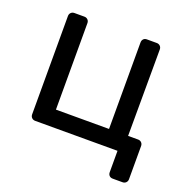

<svg xmlns="http://www.w3.org/2000/svg" viewBox="-117 -632 853 870"><g transform="rotate(20 309.0 -197.0)"><path d="M517 126Q506 126 500 119.5Q494 113 494 103V0H97Q87 0 80.5 -6.5Q74 -13 74 -23V-497Q74 -507 80.5 -513.5Q87 -520 97 -520H145Q155 -520 161.5 -513.5Q168 -507 168 -497V-80H424V-497Q424 -507 430 -513.5Q436 -520 446 -520H494Q504 -520 510.5 -513.5Q517 -507 517 -497L516 -80H564Q574 -80 580.5 -73.5Q587 -67 587 -57V103Q587 113 580.5 119.5Q574 126 564 126Z"/></g></svg>

Font: RubikRegular
Style: Regular
Weight: 400
Designer: Hubert and Fischer
Foundry: Hubert and Fischer
Version: Version 2.300;gftools[0.9.30]